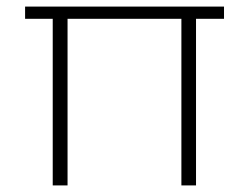

<svg xmlns="http://www.w3.org/2000/svg" viewBox="-20 -563 757 583"><path d="M56.2 -505.9V-543H660.2V-505.9H575.2V0H530.8V-505.9H185.1V0H140.1V-505.9Z"/></svg>

Font: SVN-Poppins ExtraLight
Style: Regular
Weight: 200
Designer: Ninad Kale (Devanagari), Jonny Pinhorn (Latin)
Foundry: Indian Type Foundry
Version: Version 3.002 2017